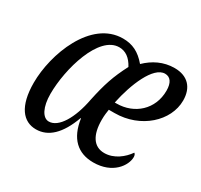

<svg xmlns="http://www.w3.org/2000/svg" viewBox="-122 -705 914 873"><g transform="rotate(30 335.5 -268.5)"><path d="M156 10C220 10 271 -37 307 -136H309C323 -38 375 10 457 10C559 10 605 -59 605 -103C605 -112 602 -119 597 -122C573 -87 530 -52 479 -52C423 -52 394 -98 394 -177C394 -203 397 -218 399 -233H429C566 -233 671 -331 671 -438C671 -506 633 -547 564 -547C506 -547 457 -522 418 -484C381 -528 343 -546 294 -546C126 -546 42 -319 42 -169C42 -45 89 10 156 10ZM189 -50C156 -50 133 -95 133 -163C133 -294 192 -503 299 -503C332 -503 359 -484 379 -446C341 -373 324 -321 305 -232C285 -125 240 -50 189 -50ZM415 -275H406C428 -381 478 -503 539 -503C567 -503 583 -481 583 -439C583 -341 509 -275 415 -275Z"/></g></svg>

Font: Noto Serif ExtraCondensed
Style: Italic
Weight: 400
Width: 2
Italic angle: -12°
Designer: Monotype Design Team
Foundry: Monotype Imaging Inc.
Version: Version 2.014